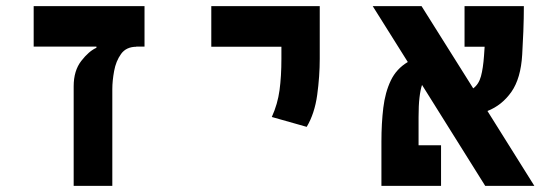

<svg xmlns="http://www.w3.org/2000/svg" viewBox="-20 -606 1798 626"><path d="M451.2 -585.9V-454.1H423.3L425.3 -453.6Q391.6 -453.6 374.8 -430.2Q357.9 -406.7 352.1 -374.5Q346.2 -342.3 346.2 -315.4V0H220.2V-324.7Q220.2 -375.5 245.1 -407.5Q270 -439.5 294.4 -450.2V-454.1H89.8V-585.9Z M980 -192.4 866.2 -224.6Q885.3 -266.6 891.4 -312Q897.5 -357.4 897.5 -414.1V-453.6H668.9V-585.9H1022.5V-414.1Q1022.5 -357.4 1014.2 -296.6Q1005.9 -235.8 980 -192.4Z M1562 0 1356 -329.1Q1350.6 -313 1347.7 -287.6Q1344.7 -262.2 1344.7 -224.1V-132.3H1418V0H1223.6V-144.5Q1223.6 -203.6 1229.7 -254.4Q1235.8 -305.2 1254.2 -343.5Q1272.5 -381.8 1309.6 -403.8L1195.3 -585.9H1354.5L1522.9 -317.9Q1541 -331.1 1548.1 -357.2Q1555.2 -383.3 1558.1 -424.3Q1559.1 -440.4 1560.1 -453.6H1494.6V-585.9H1688Q1688 -547.4 1686.3 -503.2Q1684.6 -459 1682.6 -428.2Q1678.2 -350.6 1647.5 -306.6Q1616.7 -262.7 1569.3 -244.1L1722.2 0Z"/></svg>

Font: Cascadia Code NF
Style: Bold
Weight: 700
Monospace: yes
Designer: Aaron Bell
Foundry: Saja Typeworks
Version: Version 2404.023; ttfautohint (v1.8.4)